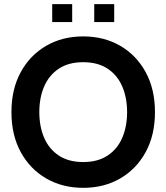

<svg xmlns="http://www.w3.org/2000/svg" viewBox="-20 -889 800 923"><path d="M380 14Q280 14 202 -31.2Q124 -76.5 79.5 -158.2Q35 -240 35 -350Q35 -460 79.5 -541.8Q124 -623.5 202 -668.8Q280 -714 380 -714Q480 -714 558 -668.8Q636 -623.5 680.5 -541.8Q725 -460 725 -350Q725 -240 680.5 -158.2Q636 -76.5 558 -31.2Q480 14 380 14ZM380 -110Q450 -110 497 -141Q544 -172 567.5 -226.2Q591 -280.5 591 -350Q591 -419.5 567.5 -473.8Q544 -528 497 -559Q450 -590 380 -590Q310 -590 263 -559Q216 -528 192.5 -473.8Q169 -419.5 169 -350Q169 -280.5 192.5 -226.2Q216 -172 263 -141Q310 -110 380 -110ZM231 -783V-869H327V-783ZM433 -783V-869H529V-783Z"/></svg>

Font: Cabin Resolve
Style: Bold-Resolve
Weight: 700
Designer: Pablo Impallari
Foundry: Pablo Impallari. http://www.impallari.com Igino Marini. http://www.ikern.com
Version: Version 3.001